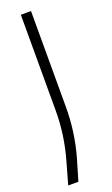

<svg xmlns="http://www.w3.org/2000/svg" viewBox="-159 -701 518 886"><g transform="rotate(-20 100.0 -258.5)"><path d="M75 -666H125V-195Q125 -73 92 44L61 149H11L41 43Q75 -75 75 -194Z"/></g></svg>

Font: Khand Light
Style: Regular
Weight: 300
Designer: Devanagari: Sanchit Sawaria, Jyotish Sonowal; Latin: Satya Rajpurohit
Foundry: Indian Type Foundry
Version: Version 1.101;PS 1.0;hotconv 1.0.78;makeotf.lib2.5.61930; tt